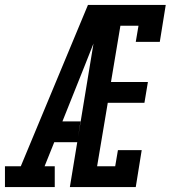

<svg xmlns="http://www.w3.org/2000/svg" viewBox="-62 -755 689 775"><path d="M-42 0V-84H22L293 -735H376Q353 -674 328.5 -612.5Q304 -551 280 -490L190 -265H263L250 -181H157L118 -84H159V0ZM220 0 341 -735H607L583 -586H486L497 -651H424L386 -424H535L521 -340H373L330 -84H403L414 -149H510L486 0Z"/></svg>

Font: Iosevka Slab Medium Extended
Style: Italic
Weight: 500
Width: 7
Italic angle: -9°
Monospace: yes
Designer: Belleve Invis
Foundry: Belleve Invis
Version: Version 11.1.0; ttfautohint (v1.8.3)